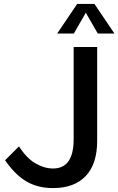

<svg xmlns="http://www.w3.org/2000/svg" viewBox="-20 -940 604 980"><path d="M77 -193Q115 -133 160.5 -106.5Q206 -80 251 -80Q356 -80 356 -230V-700H476V-222Q476 -103 417.5 -41.5Q359 20 251 20Q172 20 114 -14.5Q56 -49 6 -122ZM374 -920H462L564 -769H479L418 -875L357 -769H272Z"/></svg>

Font: Moderustic Med
Style: Regular
Weight: 500
Designer: Tural Alisoy
Foundry: TAFT Foundry
Version: Version 2.110